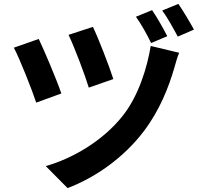

<svg xmlns="http://www.w3.org/2000/svg" viewBox="-20 -888 1040 986"><path d="M457 -750 332 -709C362 -647 417 -501 436 -438L562 -482C542 -546 482 -700 457 -750ZM754 -652C736 -542 692 -396 610 -293C508 -164 352 -74 215 -35L327 78C469 24 615 -77 720 -216C802 -325 847 -443 875 -539C882 -561 889 -592 900 -617ZM179 -688 51 -643C80 -590 145 -425 166 -361L295 -408C272 -476 209 -625 179 -688ZM761 -836 678 -802C705 -765 736 -709 756 -667L839 -702C821 -738 786 -800 761 -836ZM896 -868 813 -834C840 -798 871 -741 893 -700L976 -736C957 -771 921 -832 896 -868Z"/></svg>

Font: Noto Sans Japanese Bold
Style: Bold
Weight: 700
Designer: Ryoko NISHIZUKA (kana & ideographs); Paul D. Hunt (Latin, Greek & Cyrillic); Wenlong ZHANG (bopomofo); Sandoll Communica
Foundry: Adobe Systems Incorporated
Version: Version 1.000;PS 1;hotconv 1.0.78;makeotf.lib2.5.61930